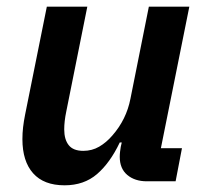

<svg xmlns="http://www.w3.org/2000/svg" viewBox="-20 -542 616 574"><path d="M241 -522 178 -208Q172 -179 172 -155Q172 -125 185.5 -108Q199 -91 229 -91Q255 -91 276.5 -103.5Q298 -116 316 -137Q358 -185 370 -247L425 -522H546L461 -99H524L505 0H419Q383 0 360.5 -19Q338 -38 338 -73Q338 -81 339 -89Q340 -97 341 -103L344 -116H338Q309 -55 270 -21.5Q231 12 173 12Q111 12 79 -24Q47 -60 47 -126Q47 -144 49 -161.5Q51 -179 55 -199L120 -522Z"/></svg>

Font: IBM Plex Sans SmBld
Style: Italic
Weight: 600
Italic angle: -11°
Designer: Mike Abbink, Paul van der Laan, Pieter van Rosmalen
Foundry: Bold Monday
Version: Version 3.005